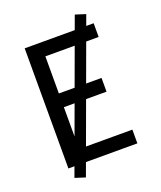

<svg xmlns="http://www.w3.org/2000/svg" viewBox="-162 -920 924 1104"><g transform="rotate(-20 300.0 -368.0)"><path d="M93 0V-735H515V-651H189V-424H450V-340H189V-84H515V0ZM170 83 107 63 430 -819 493 -799Z"/></g></svg>

Font: Iosevka Custom Medium Extended
Style: Regular
Weight: 500
Width: 7
Monospace: yes
Designer: Belleve Invis
Foundry: Belleve Invis
Version: Version 11.2.4; ttfautohint (v1.8.4)